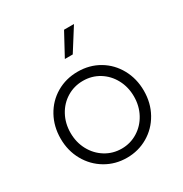

<svg xmlns="http://www.w3.org/2000/svg" viewBox="-182 -923 1023 1073"><g transform="rotate(-30 329.5 -386.0)"><path d="M61 -266Q61 -344 96 -407.5Q131 -471 192.5 -507Q254 -543 330 -543Q406 -543 467 -507Q528 -471 563 -407.5Q598 -344 598 -266Q598 -187 562.5 -123.5Q527 -60 465.5 -24Q404 12 330 12Q255 12 193.5 -24.5Q132 -61 96.5 -124.5Q61 -188 61 -266ZM330 -47Q386 -47 433 -76Q480 -105 507 -155Q534 -205 534 -266Q534 -327 507 -377Q480 -427 433.5 -455.5Q387 -484 330 -484Q273 -484 226 -455.5Q179 -427 152 -377Q125 -327 125 -266Q125 -205 152 -155Q179 -105 226 -76Q273 -47 330 -47ZM382 -784H446L355 -640H304Z"/></g></svg>

Font: Eudoxus Sans Light
Style: Regular
Weight: 300
Designer: Stijn de Vries
Foundry: tokotype
Version: Version 2.005